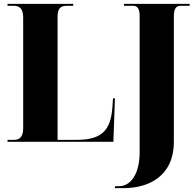

<svg xmlns="http://www.w3.org/2000/svg" viewBox="-20 -734 1002 994"><path d="M575 240H620C746 240 880 181 880 0V-649C880 -689 892 -704 915 -704H962V-714H622V-704H669C691 -704 703 -690 703 -650V54C703 169 655 230 596 230H575ZM19 0H567L575 -225H565L562 -179C553 -55 503 -10 376 -10H278V-647C278 -693 296 -704 326 -704H359V-714H19V-704H50C78 -704 100 -693 100 -643V-70C100 -21 78 -10 52 -10H19Z"/></svg>

Font: Noto Serif Display Condensed Black
Style: Regular
Weight: 900
Width: 3
Designer: Monotype Design Team
Foundry: Monotype Imaging Inc.
Version: Version 2.009